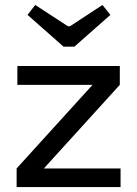

<svg xmlns="http://www.w3.org/2000/svg" viewBox="-20 -754 553 774"><path d="M354 -413 463 -412 156 -74 47 -75ZM466 -75V0H47V-75ZM463 -488V-412H50V-488ZM393 -734 425 -694 280 -566H236L91 -694L122 -734L254 -648H262Z"/></svg>

Font: Exo 2 Medium
Style: Regular
Weight: 500
Designer: Natanael Gama
Foundry: Natanael Gama
Version: Version 2.010